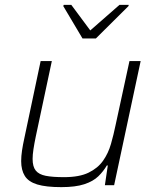

<svg xmlns="http://www.w3.org/2000/svg" viewBox="-20 -761 643 789"><path d="M232 8Q169 8 133 -3Q97 -14 82 -38Q67 -62 67 -99Q67 -119 70.5 -142.5Q74 -166 80 -193L147 -510H193L127 -200Q121 -171 117.5 -148Q114 -125 114 -108Q114 -76 127 -60Q140 -44 168 -38.5Q196 -33 243 -33Q306 -33 344 -51.5Q382 -70 403.5 -100.5Q425 -131 436 -169.5Q447 -208 455 -247L512 -510H558L449 0H411L423 -81H419Q405 -57 384 -36.5Q363 -16 326.5 -4Q290 8 232 8ZM319 -603 240 -736 242 -741H273L351 -636L471 -741H509L508 -736L374 -603Z"/></svg>

Font: Saira Thin ExtraLight
Style: Italic
Weight: 250
Italic angle: -12°
Version: Version 1.101